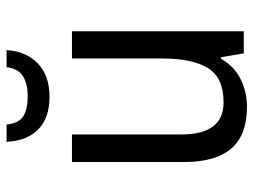

<svg xmlns="http://www.w3.org/2000/svg" viewBox="-116 -664 790 599"><g transform="rotate(-90 279.5 -365.0)"><path d="M481 -536V0H412L400 -71H395Q372 -30 332 -10Q292 10 245 10Q157 10 115 -39Q73 -88 73 -186V-536H159V-195Q159 -63 259 -63Q336 -63 366 -111.5Q396 -160 396 -255V-536ZM422 -740Q419 -680 381 -643Q343 -606 277 -606Q210 -606 174.5 -641.5Q139 -677 136 -740H190Q194 -701 216.5 -687.5Q239 -674 279 -674Q315 -674 339.5 -688Q364 -702 369 -740Z"/></g></svg>

Font: Noto Sans Gujarati SemiCondensed
Style: Regular
Weight: 400
Width: 4
Designer: Jelle Bosma - Monotype Design Team, Universal Thirst
Foundry: Monotype Imaging Inc.
Version: Version 2.106; ttfautohint (v1.8.4.7-5d5b)